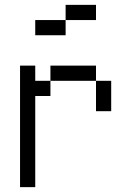

<svg xmlns="http://www.w3.org/2000/svg" viewBox="-20 -770 540 790"><path d="M375 -687.5H250V-750H375ZM62.5 -500H125V-437.5H187.5V-375H125V0H62.5ZM125 -687.5H250V-625H125ZM187.5 -500H375V-437.5H187.5ZM375 -437.5H437.5V-312.5H375Z"/></svg>

Font: 寒蝉点阵体 16px
Style: Regular
Weight: 400
Designer: Designed by Warren2060
Foundry: ChillType
Version: Version 1.000